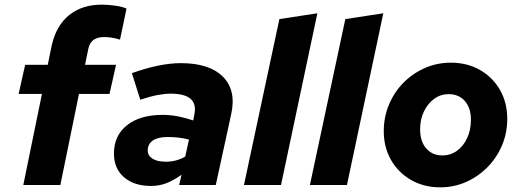

<svg xmlns="http://www.w3.org/2000/svg" viewBox="-20 -794 2237 824"><path d="M80 0 160 -391H60L88 -516H185L202 -599Q221 -684 276.5 -729Q332 -774 417 -774Q445 -774 476 -769.5Q507 -765 523 -757L495 -624Q459 -635 427 -635Q398 -635 381 -622.5Q364 -610 359 -584L345 -516H478L450 -391H319L239 0Z M628 4Q555 4 512 -33.5Q469 -71 469 -135Q469 -212 525 -256.5Q581 -301 678 -301Q711 -301 744.5 -294.5Q778 -288 809 -277L814 -302Q833 -392 713 -392Q687 -392 655.5 -386Q624 -380 582 -366L546 -480Q666 -523 756 -523Q879 -523 937 -464.5Q995 -406 972 -303L906 0H749L759 -44Q722 -18 692 -7Q662 4 628 4ZM692 -100Q737 -100 775 -122L791 -195Q750 -206 699 -206Q658 -206 636 -191Q614 -176 614 -148Q614 -126 634.5 -113Q655 -100 692 -100Z M1027 0 1179 -712 1342 -737 1186 0Z M1310 0 1462 -712 1625 -737 1469 0Z M1869 10Q1800 10 1744.8 -21.3Q1689.7 -52.6 1658.3 -107.3Q1627 -162 1627 -231.2Q1627 -292 1649.5 -345.5Q1672 -399 1711.5 -439Q1751 -479 1803.2 -502Q1855.5 -525 1915 -525Q1985 -525 2039.5 -494Q2094 -463 2125.5 -408.5Q2157 -354 2157 -283.5Q2157 -223.5 2134.6 -170.4Q2112.2 -117.3 2072.4 -76.8Q2032.6 -36.3 1980.5 -13.1Q1928.4 10 1869 10ZM1878 -127Q1914 -127 1941.4 -147Q1968.9 -167.1 1984.9 -201.5Q2001 -236 2001 -280Q2001 -331 1975 -360.5Q1949 -390 1905 -390Q1870.8 -390 1843.3 -369.8Q1815.8 -349.6 1799.4 -315.8Q1783 -282 1783 -239Q1783 -187 1809.2 -157Q1835.5 -127 1878 -127Z"/></svg>

Font: Red Hat Text VF
Style: Italic
Weight: 400
Italic angle: -12°
Designer: Pentagram, MCKL
Foundry: Pentagram, MCKL
Version: Version 1.023